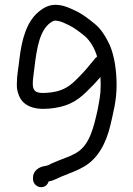

<svg xmlns="http://www.w3.org/2000/svg" viewBox="-20 -767 553 797"><path d="M383 -532C380.3 -530 378 -528 376 -526L352 -497C337.3 -478.3 318 -457.3 294 -434C260.6 -400.6 228.6 -385.9 178 -382C137.9 -378.8 116 -382.3 116 -419C116 -429 117 -441 119 -455C129 -531.9 135.4 -624.2 181 -666C190.8 -674.1 202.2 -683.6 215 -681C233.9 -678.9 247.7 -671.1 265 -663C287.3 -652.6 312.3 -633.2 331 -618C353.8 -599 374.2 -564.4 383 -532ZM150 10C166 10 176.7 2 182 -14C206.6 -17.5 226.6 -32.2 250 -40C279.1 -51.6 303.2 -60.5 328 -75C386.3 -108.3 420.1 -171.7 438 -246C450.4 -301.7 464 -348.6 464 -414C464 -475.3 454.5 -535.4 436 -579C420.9 -612 398.9 -648.5 372 -669C349.2 -687.8 320.7 -710 292 -723C268.5 -733.6 251.4 -742.7 225 -746C187.5 -751.4 160.6 -735.5 138 -716C90.9 -675.6 70.7 -604.9 61 -525C56.6 -481.8 50 -456.9 50 -420C49.3 -404.7 51.3 -390.7 56 -378C70.8 -329.5 116.3 -310.4 183 -316C252.2 -322.1 295.4 -342.4 340 -387C362.7 -409 381.7 -429 397 -447C397.7 -435.7 398 -424.7 398 -414C398 -371.8 391.7 -346.9 385 -310C368.6 -237.9 352.3 -164.2 296 -132C283.8 -125.9 269.3 -117.3 255 -113C235.7 -105.6 211.9 -96.3 193 -88C180 -80.4 179.1 -80.4 167 -78C140.2 -74.2 117 -56.8 117 -30V-23C117 -5.8 132.8 10 150 10Z"/></svg>

Font: HoneyBee
Style: Reg
Weight: 400
Foundry: Cannot Into Space Fonts
Version: Version 0.89